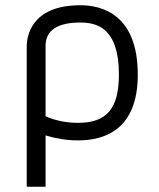

<svg xmlns="http://www.w3.org/2000/svg" viewBox="-20 -528 606 733"><path d="M287 -508C97 -508 82 -387 82 -350V185H154V-11C194 1 235 8 278 8C382 8 506 -35 506 -243C506 -473 369 -508 287 -508ZM278 -59C235 -59 193 -67 154 -84V-353C154 -412 199 -442 287 -442C350 -442 434 -421 434 -244C434 -114 388 -59 278 -59Z"/></svg>

Font: Maven Pro
Style: Regular
Weight: 400
Designer: Joe Prince
Foundry: Joe Prince
Version: Version 1.003